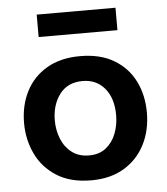

<svg xmlns="http://www.w3.org/2000/svg" viewBox="-52 -746 701 806"><g transform="rotate(-5 299.0 -343.5)"><path d="M301 12.5Q213 12.5 155 -24.5Q97 -61.5 68.5 -121.5Q40 -181.5 40 -251Q40 -325.5 70 -384.2Q100 -443 157.8 -477Q215.5 -511 298.5 -511Q383.5 -511 441.2 -476.5Q499 -442 528.2 -383.2Q557.5 -324.5 557.5 -251Q557.5 -176 527.2 -116.5Q497 -57 439.5 -22.2Q382 12.5 301 12.5ZM300.5 -92.5Q343.5 -92.5 371.8 -115Q400 -137.5 414 -173.8Q428 -210 428 -251Q428 -322.5 393 -364.2Q358 -406 300 -406Q236.5 -406 203 -361.2Q169.5 -316.5 169.5 -251Q169.5 -210 184 -173.8Q198.5 -137.5 227.8 -115Q257 -92.5 300.5 -92.5ZM132.5 -606V-700.5H464.5V-606Z"/></g></svg>

Font: Heraclito SemiBold
Style: Regular
Weight: 600
Designer: Kostas Bartsokas (font) & Cristiano Sobral (main changes)
Foundry: Kostas Bartsokas (font) & Cristiano Sobral (main changes)
Version: Version 1.00;July 8, 2020;FontCreator 13.0.0.2655 64-bit